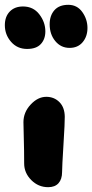

<svg xmlns="http://www.w3.org/2000/svg" viewBox="-29 -755 385 801"><path d="M261.2 -555.2Q225.1 -555.2 201.7 -583.5Q178.2 -611.8 178.2 -653.8Q178.2 -689.9 198 -712.4Q217.8 -734.9 255.9 -734.9Q293 -734.9 314.5 -704.6Q335.9 -674.3 335.9 -638.2Q335.9 -603 315.9 -579.1Q295.9 -555.2 261.2 -555.2ZM84 -550.8Q43 -550.8 17.1 -580.6Q-8.8 -610.4 -8.8 -649.9Q-8.8 -685.5 11.7 -706.8Q32.2 -728 66.9 -728Q109.9 -728 135 -695.3Q160.2 -662.6 160.2 -624Q160.2 -591.8 141.4 -571.3Q122.6 -550.8 84 -550.8ZM171.9 25.9Q130.9 25.9 101.3 -3.9Q71.8 -33.7 71.8 -73.2Q71.8 -127.4 70.3 -177.2Q68.8 -227.1 68.8 -245.1Q68.8 -286.6 98.9 -318.8Q128.9 -351.1 164.1 -351.1Q196.8 -351.1 218.8 -329.1Q240.7 -307.1 241.2 -268.1Q241.7 -246.1 235.8 -152.1Q230 -58.1 230 -37.1Q230 -7.3 215.1 9.3Q200.2 25.9 171.9 25.9Z"/></svg>

Font: Shantell Sans Irregular Bouncy
Style: Bold
Weight: 700
Designer: Stephen Nixon, Anya Danilova, Shantell Martin
Foundry: Arrow Type
Version: Version 1.006;[9816181b4]